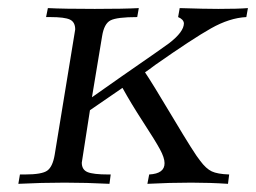

<svg xmlns="http://www.w3.org/2000/svg" viewBox="-20 -450 627 470"><path d="M24.9 0 28.8 -22.9Q28.8 -22.9 41 -22.9Q83 -22.9 95.9 -32.5Q108.9 -42 113.8 -70.8Q163.6 -372.6 164.1 -377.9Q164.1 -396 151.1 -402.1Q138.2 -408.2 103 -408.2H92.8L97.2 -430.2Q135.3 -428.2 211.9 -428.2Q283.7 -428.2 319.8 -430.2L315.9 -408.2Q266.1 -408.2 250.5 -400.1Q234.9 -392.1 230 -361.8L205.1 -211.9Q226.1 -227.1 277.1 -262.5Q328.1 -297.9 359.6 -319.8Q391.1 -341.8 394 -344.2Q430.2 -372.1 430.2 -393.1Q429.2 -402.8 416 -408.2L419.9 -430.2Q481.9 -428.2 514.2 -428.2Q563 -428.2 586.9 -430.2L583 -408.2Q542 -406.2 496.6 -380.6Q451.2 -355 359.9 -291Q343.8 -278.8 335 -272.9Q350.1 -251 403.6 -161.4Q457 -71.8 470.2 -56.2Q484.4 -37.1 498.3 -30.5Q512.2 -23.9 541 -22.9L538.1 0Q494.1 -2.9 448.2 -2.9Q395 -2.9 340.8 0L345.2 -22.9Q383.3 -24.9 382.8 -50.8Q382.8 -64 371.3 -85Q359.9 -106 330.3 -151.4Q300.8 -196.8 279.8 -234.9L200.2 -180.2Q180.2 -53.2 180.2 -51.8Q180.2 -34.7 194.1 -28.8Q208 -22.9 245.1 -22.9H251L248 0Q191.9 -2.9 138.2 -2.9Q82 -2.9 24.9 0Z"/></svg>

Font: CMU Serif Extra
Style: RomanSlanted
Weight: 500
Italic angle: -9.46001°
Version: Version 0.7.0